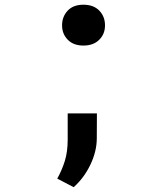

<svg xmlns="http://www.w3.org/2000/svg" viewBox="-20 -588 640 799"><path d="M238.3 -482.4Q238.3 -446.8 262 -422.6Q285.6 -398.4 327.1 -398.4Q368.7 -398.4 392.8 -422.4Q417 -446.3 417 -482.4Q417 -519 393.3 -543.7Q369.6 -568.4 327.1 -568.4Q284.7 -568.4 261.5 -543.5Q238.3 -518.6 238.3 -482.4ZM382.8 -12.7 383.3 -116.2H261.7V-7.8Q261.7 43.5 249.8 81.8Q237.8 120.1 218.3 155.3L286.6 190.9Q329.6 152.8 356.2 97.2Q382.8 41.5 382.8 -12.7Z"/></svg>

Font: Roboto Mono SemiBold
Style: Regular
Weight: 600
Monospace: yes
Designer: Google
Version: Version 3.000